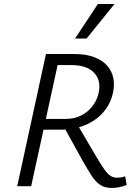

<svg xmlns="http://www.w3.org/2000/svg" viewBox="-20 -927 682 956"><path d="M65.8 0 208.8 -658H350.7Q407.6 -658 448.7 -642.6Q489.8 -627.2 513.7 -600Q537.6 -572.8 544.6 -536Q551.6 -499.3 540.6 -457Q530.1 -414.6 505.5 -381.8Q480.9 -349 446.9 -326.7Q412.9 -304.4 372.6 -292.9Q332.4 -281.4 288.8 -281.4H154.7L165.5 -334.9H306.8Q349.8 -334.9 383.4 -351.7Q417 -368.4 439.5 -397.2Q462.1 -426.1 470.7 -461.5Q485.5 -524.3 449.4 -563.7Q413.3 -603 335.3 -603H266.9L135.2 0ZM536.1 8.8Q501.5 8.8 478.5 -6.7Q455.4 -22.2 436.3 -51.9Q417.2 -81.7 393.4 -123L294.8 -301.4L356.4 -321.9L460.8 -144.5Q482.3 -108.6 498 -85.8Q513.6 -63.1 528.6 -52.6Q543.6 -42.1 562.3 -42.1Q570.7 -42.1 581.2 -43.6Q591.7 -45.1 603.2 -49.1L610.8 -5.6Q587.1 3 569 5.9Q551 8.8 536.1 8.8ZM353.8 -735.1 467.3 -907H550.1L411.1 -735.1Z"/></svg>

Font: Ysabeau
Style: Bold Italic
Weight: 700
Italic angle: -12°
Designer: Christian Thalmann (Catharsis Fonts)
Version: Version 2.002